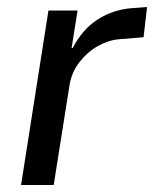

<svg xmlns="http://www.w3.org/2000/svg" viewBox="-20 -527 439 547"><path d="M40 0 118 -497H201L184 -390H187Q215 -444 259 -472Q303 -500 358 -504L399 -507L389 -421L317 -415Q287 -412 257.5 -395Q228 -378 206 -349.5Q184 -321 178 -284L133 0Z"/></svg>

Font: Nunito Sans 7pt Condensed Medium
Style: Italic
Weight: 500
Width: 3
Italic angle: -9°
Designer: Vernon Adams
Foundry: Vernon Adams
Version: Version 3.101;gftools[0.9.27]